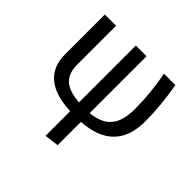

<svg xmlns="http://www.w3.org/2000/svg" viewBox="-179 -713 1113 1113"><g transform="rotate(45 377.0 -157.0)"><path d="M684 -255Q684 -6 422 11V202L334 213V11Q80 0 80 -202V-527H172V-209Q172 -139 209 -103.5Q246 -68 334 -61V-527H422V-61Q510 -69 550.5 -117.5Q591 -166 591 -262Q591 -392 565 -527H658Q684 -386 684 -255Z"/></g></svg>

Font: Fira Sans
Style: Regular
Weight: 400
Designer: Carrois Corporate & Edenspiekermann AG
Foundry: Carrois Corporate GbR & Edenspiekermann AG
Version: Version 4.106;PS 004.106;hotconv 1.0.70;makeotf.lib2.5.58329